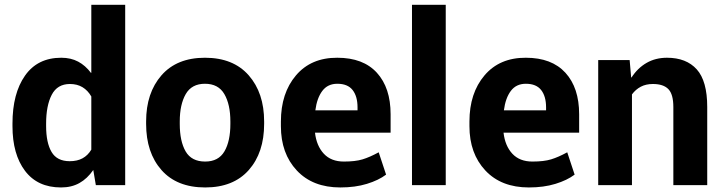

<svg xmlns="http://www.w3.org/2000/svg" viewBox="-20 -782 3059 811"><path d="M32.7 -259.8Q32.7 -387.2 85.7 -462.6Q138.7 -538.1 238.8 -538.1Q279.3 -538.1 310.1 -521.7Q340.8 -505.4 364.3 -474.1L365.7 -474.6V-761.7H508.8V0H384.8L374 -64Q348.6 -27.3 315.4 -8.8Q282.2 9.8 237.8 9.8Q138.7 9.8 85.7 -60.3Q32.7 -130.4 32.7 -249.5ZM174.8 -249.5Q174.8 -179.2 197.8 -140.1Q220.7 -101.1 274.4 -101.1Q306.2 -101.1 328.6 -113.3Q351.1 -125.5 365.7 -149.9V-374.5Q351.1 -399.9 328.6 -413.6Q306.2 -427.2 275.4 -427.2Q222.2 -427.2 198.5 -381.6Q174.8 -335.9 174.8 -259.8Z M597.2 -269Q597.2 -389.6 662.1 -463.9Q727.1 -538.1 845.7 -538.1Q965.3 -538.1 1030.5 -463.9Q1095.7 -389.6 1095.7 -269V-258.8Q1095.7 -137.2 1030.8 -63.7Q965.8 9.8 846.7 9.8Q727.1 9.8 662.1 -63.7Q597.2 -137.2 597.2 -258.8ZM739.3 -258.8Q739.3 -185.1 764.2 -142.3Q789.1 -99.6 846.7 -99.6Q902.8 -99.6 928 -142.6Q953.1 -185.5 953.1 -258.8V-269Q953.1 -340.8 927.7 -384.5Q902.3 -428.2 845.7 -428.2Q789.6 -428.2 764.4 -384.3Q739.3 -340.3 739.3 -269Z M1417.5 9.8Q1300.8 9.8 1233.6 -62Q1166.5 -133.8 1166.5 -249V-268.6Q1166.5 -388.7 1230.2 -463.6Q1293.9 -538.6 1404.8 -538.1Q1514.2 -538.1 1572 -474.6Q1629.9 -411.1 1629.9 -299.3V-221.7H1310.5Q1316.9 -166 1347.7 -132.8Q1378.4 -99.6 1432.6 -99.6Q1481 -99.6 1511.5 -108.9Q1542 -118.2 1579.6 -138.7L1610.8 -44.4Q1579.1 -20.5 1529.8 -5.4Q1480.5 9.8 1417.5 9.8ZM1404.8 -428.2Q1364.3 -428.2 1341.6 -398.2Q1318.8 -368.2 1312 -315.9H1490.2V-328.6Q1490.2 -375 1469.5 -401.6Q1448.7 -428.2 1404.8 -428.2Z M1862.8 0H1720.2V-761.7H1862.8Z M2213.9 9.8Q2097.2 9.8 2030 -62Q1962.9 -133.8 1962.9 -249V-268.6Q1962.9 -388.7 2026.6 -463.6Q2090.3 -538.6 2201.2 -538.1Q2310.5 -538.1 2368.4 -474.6Q2426.3 -411.1 2426.3 -299.3V-221.7H2106.9Q2113.3 -166 2144 -132.8Q2174.8 -99.6 2229 -99.6Q2277.3 -99.6 2307.9 -108.9Q2338.4 -118.2 2376 -138.7L2407.2 -44.4Q2375.5 -20.5 2326.2 -5.4Q2276.9 9.8 2213.9 9.8ZM2201.2 -428.2Q2160.6 -428.2 2137.9 -398.2Q2115.2 -368.2 2108.4 -315.9H2286.6V-328.6Q2286.6 -375 2265.9 -401.6Q2245.1 -428.2 2201.2 -428.2Z M2639.6 -528.3 2646 -455.1 2647.5 -454.6Q2673.3 -494.6 2711.2 -516.4Q2749 -538.1 2797.4 -538.1Q2878.9 -538.1 2923.1 -489Q2967.3 -439.9 2967.3 -330.1V0H2824.2V-329.6Q2824.2 -383.8 2803.2 -405.5Q2782.2 -427.2 2737.8 -427.2Q2708.5 -427.2 2686.8 -415.8Q2665 -404.3 2649.4 -383.3V0H2506.8V-528.3Z"/></svg>

Font: Roboto Web
Style: Bold
Weight: 700
Designer: Google
Version: Version 1.200310; 2013